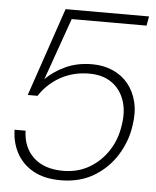

<svg xmlns="http://www.w3.org/2000/svg" viewBox="-52 -744 649 800"><g transform="rotate(5 273.0 -344.0)"><path d="M231 12Q163 12 117 -13.5Q71 -39 47 -83Q23 -127 22 -181H68Q70 -111 114.5 -69.5Q159 -28 238 -28Q299 -28 347 -56Q395 -84 426 -131.5Q457 -179 465 -238Q475 -297 459 -343Q443 -389 405.5 -415Q368 -441 312 -441Q245 -441 191.5 -411Q138 -381 105 -330H64L190 -700H539L532 -661H219L127 -401Q158 -434 208 -457.5Q258 -481 321 -481Q368 -481 407 -464Q446 -447 472 -415Q498 -383 508.5 -339Q519 -295 510 -240Q501 -175 465 -117Q429 -59 370 -23.5Q311 12 231 12Z"/></g></svg>

Font: DM Sans 36pt ExtraLight
Style: Italic
Weight: 250
Italic angle: -10°
Designer: Colophon Foundry, Jonny Pinhorn
Foundry: Colophon Foundry
Version: Version 4.004;gftools[0.9.30]